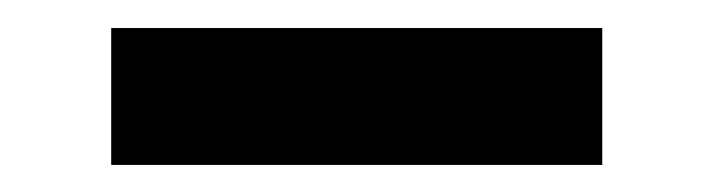

<svg xmlns="http://www.w3.org/2000/svg" viewBox="-20 -323 517 139"><path d="M416 -203.6H60.5V-302.7H416Z"/></svg>

Font: Vazirmatn RD SemiBold
Style: Regular
Weight: 600
Designer: Saber Rastikerdar
Foundry: Saber Rastikerdar
Version: Version 32.102